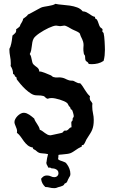

<svg xmlns="http://www.w3.org/2000/svg" viewBox="-20 -766 591 999"><path d="M346.2 139.2Q346.2 146.5 343.5 150.9Q340.8 155.3 337.9 160.2Q338.9 160.2 337.2 162.4Q335.4 164.6 334 167L335 166L332 172.9Q329.1 180.7 326.7 183.3Q324.2 186 322 186.8Q319.8 187.5 318.1 188Q316.4 188.5 314.9 191.9Q312.5 197.3 307.1 200Q301.8 202.6 295.4 204.6Q289.1 206.5 282.7 208Q276.4 209.5 272 211.9L265.1 212.9H261.2Q249 212.9 238 210Q227.1 207 215.8 207Q206.1 197.8 200.7 187.7Q195.3 177.7 193.8 164.1Q200.7 155.8 207 151.4Q213.4 147 224.1 147Q236.3 147 244.6 151.4Q252.9 155.8 262.2 155.8Q272 155.8 278.1 149.9Q284.2 144 284.2 134.8Q284.2 126 279.3 120.8Q274.4 115.7 268.3 113.3Q262.2 110.8 256.1 110.4Q250 109.9 248 109.9L243.2 106.9Q241.7 106.9 240.5 106.4Q239.3 106 236.8 106Q235.8 106 234.6 106Q233.4 106 231.9 106.9L226.1 95.2Q224.6 92.8 222.9 89.4Q221.2 85.9 221.2 79.1Q221.2 76.2 222.2 75.2Q223.1 74.2 223.1 71.8V68.8Q223.1 66.4 225.1 56.4Q227.1 46.4 230 36.1Q228 35.2 226.1 35.2Q220.2 33.7 214.4 33.2Q208.5 32.7 202.6 32.2Q196.8 31.7 191.4 31Q186 30.3 181.2 27.8Q175.8 25.4 172.1 21.7Q168.5 18.1 164.1 15.1Q162.6 14.2 159.9 12.9Q157.2 11.7 155 10.3Q152.8 8.8 151.6 6.8Q150.4 4.9 151.9 2Q134.8 -1 124 -10Q113.3 -19 104.7 -30.5Q96.2 -42 88.1 -54Q80.1 -65.9 67.9 -75.2Q67.9 -77.6 68.4 -79.1Q68.8 -80.6 68.8 -83Q68.8 -89.4 66.7 -95.7Q64.5 -102.1 62 -107.9Q59.6 -113.8 57.4 -119.6Q55.2 -125.5 55.2 -130.9Q55.2 -138.7 59.8 -147.2Q64.5 -155.8 71.5 -162.8Q78.6 -169.9 87.2 -174.6Q95.7 -179.2 103 -179.2Q111.3 -179.2 118.7 -176.3Q126 -173.3 132.8 -168.9Q139.6 -164.6 146 -159.2Q152.3 -153.8 158.2 -148.9Q160.2 -141.1 164.6 -134.3Q168.9 -127.4 173.3 -120.6Q177.7 -113.8 181.6 -106.7Q185.5 -99.6 187 -90.8Q194.3 -88.4 200.9 -83.5Q207.5 -78.6 214.1 -73.7Q220.7 -68.8 227.5 -65.4Q234.4 -62 243.2 -62Q243.7 -62 252.9 -64Q262.2 -65.9 273.2 -68.4Q284.2 -70.8 293.5 -72.8Q302.7 -74.7 303.2 -75.2Q306.2 -76.7 308.1 -79.6Q310.1 -82.5 313 -85Q316.9 -87.4 321 -86.4Q325.2 -85.4 329.1 -87.9Q335 -90.8 339.6 -96.9Q344.2 -103 352.1 -104Q352.1 -109.4 351.6 -115Q351.1 -120.6 351.1 -126Q351.1 -127.4 351.1 -129.4Q351.1 -131.3 352.1 -132.8L357.9 -140.1V-147Q357.9 -151.4 360.8 -154.1Q363.8 -156.7 363.8 -162.1Q363.8 -164.1 362.8 -168.9Q361.8 -173.8 360.4 -178.7Q358.9 -183.6 357.4 -188Q356 -192.4 355 -193.8L348.1 -198.2Q346.7 -201.2 346.2 -204.8Q345.7 -208.5 338.9 -213.9Q335.9 -217.8 334.5 -221.9Q333 -226.1 329.1 -230Q323.7 -234.9 313.2 -239.5Q302.7 -244.1 290.8 -247.8Q278.8 -251.5 267.6 -253.7Q256.3 -255.9 249 -255.9Q243.7 -255.9 238.5 -255.1Q233.4 -254.4 229 -252Q223.1 -253.4 220.5 -255.4Q217.8 -257.3 215.8 -259.3Q213.9 -261.2 211.9 -263.2Q210 -265.1 205.3 -266.6Q200.7 -268.1 192.4 -269Q184.1 -270 169.9 -270Q155.8 -270 141.1 -279.3Q126.5 -288.6 112.5 -301.5Q98.6 -314.5 86.9 -328.4Q75.2 -342.3 67.9 -352.1Q66.4 -354.5 66.4 -358.6Q66.4 -362.8 64 -365.2L58.1 -368.2Q56.6 -372.6 55.4 -376Q54.2 -379.4 47.9 -380.9V-383.8Q47.9 -394.5 44.4 -404.3Q41 -414.1 35.2 -422.9Q36.1 -426.8 36.1 -429.9Q36.1 -433.1 36.1 -437Q36.1 -455.1 32.5 -472.9Q28.8 -490.7 28.8 -508.8Q28.8 -513.7 31.5 -517.6Q34.2 -521.5 35.2 -526.9Q39.1 -539.6 41.3 -553.5Q43.5 -567.4 44.9 -581.1Q54.2 -588.4 59.8 -594.7Q65.4 -601.1 64 -613.8Q69.8 -617.2 74.7 -621.3Q79.6 -625.5 84 -629.9Q84.5 -635.3 87.2 -639.6Q89.8 -644 92.5 -648.4Q95.2 -652.8 97.4 -657.5Q99.6 -662.1 100.1 -668Q106.9 -673.3 114.3 -678.5Q121.6 -683.6 126 -690.9Q127.9 -690.9 137 -695.8Q146 -700.7 157.2 -706.8Q168.5 -712.9 178.7 -718.5Q189 -724.1 192.9 -726.1Q200.2 -729.5 210.9 -731.2Q221.7 -732.9 232.4 -734.9Q243.2 -736.8 252.7 -739.3Q262.2 -741.7 268.1 -746.1Q283.2 -742.7 303.5 -741.2Q323.7 -739.7 343.8 -736.8Q363.8 -733.9 381.6 -727.3Q399.4 -720.7 410.2 -707Q420.9 -706.5 428.7 -702.9Q436.5 -699.2 443.6 -694.3Q450.7 -689.5 457.8 -684.8Q464.8 -680.2 474.1 -678.2Q474.1 -672.4 477.1 -668L483.9 -665Q486.8 -660.2 489 -654.5Q491.2 -648.9 492.9 -643.6Q494.6 -638.2 496.8 -632.8Q499 -627.4 502.9 -623Q505.4 -620.6 508.5 -618.9Q511.7 -617.2 513.2 -613.8Q514.2 -610.8 513.2 -608.2Q512.2 -605.5 512.2 -603L513.2 -601.1L519 -594.2Q521 -586.9 522.2 -575.4Q523.4 -564 524.2 -551.3Q524.9 -538.6 525.4 -526.6Q525.9 -514.6 525.9 -506.8Q525.9 -491.7 524.4 -477.5Q522.9 -463.4 519 -449.2Q505.4 -439.9 489.5 -436Q473.6 -432.1 457 -432.1Q453.1 -432.1 449.5 -432.6Q445.8 -433.1 441.9 -433.1Q438.5 -440.9 435.1 -443.1Q431.6 -445.3 429 -447.3Q426.3 -449.2 424.6 -453.6Q422.9 -458 422.9 -470.2Q422.9 -477.5 419.9 -480Q417 -482.4 416 -487.8Q413.1 -505.4 413.8 -514.4Q414.6 -523.4 414.8 -531.2Q415 -539.1 412.4 -549.1Q409.7 -559.1 399.9 -578.1Q398.4 -581.1 397 -586.7Q395.5 -592.3 393.1 -594.2Q390.6 -596.7 385.7 -599.4Q380.9 -602.1 375 -604.7Q369.1 -607.4 363.8 -609.6Q358.4 -611.8 355 -613.8Q351.1 -615.7 345.9 -618.9Q340.8 -622.1 335 -625.2Q329.1 -628.4 323.7 -630.6Q318.4 -632.8 314 -632.8Q308.6 -632.8 303.7 -631.3Q298.8 -629.9 293 -629.9Q287.6 -629.9 282.5 -631.3Q277.3 -632.8 272 -632.8Q265.6 -632.8 255.1 -629.4Q244.6 -626 232.7 -620.4Q220.7 -614.7 208.3 -607.7Q195.8 -600.6 184.8 -593Q173.8 -585.4 165.8 -578.1Q157.7 -570.8 154.8 -564.9Q149.9 -555.7 148.2 -545.4Q146.5 -535.2 145.3 -524.9Q144 -514.6 142.1 -504.4Q140.1 -494.1 134.8 -484.9Q139.6 -478.5 141.6 -470.9Q143.6 -463.4 145 -456.1Q146.5 -448.7 148.2 -441.9Q149.9 -435.1 154.8 -430.2Q158.7 -425.8 163.8 -422.4Q168.9 -418.9 173.3 -415.3Q177.7 -411.6 180.9 -406.7Q184.1 -401.9 184.1 -394Q189.5 -394.5 197.3 -392.3Q205.1 -390.1 213.1 -387Q221.2 -383.8 229 -380.4Q236.8 -377 242.2 -375Q246.6 -373.5 250 -370.1Q253.4 -366.7 257.8 -365.2Q269 -361.8 280.5 -363Q292 -364.3 303.2 -361.8Q312 -359.9 317.6 -357.2Q323.2 -354.5 328.4 -352.1Q333.5 -349.6 339.8 -347.9Q346.2 -346.2 356.9 -346.2Q360.8 -346.2 365.2 -343.8Q369.6 -341.3 374.5 -338.9Q379.4 -336.4 385 -334.2Q390.6 -332 397 -333Q404.3 -325.7 410.2 -316.7Q416 -307.6 421.6 -298.6Q427.2 -289.6 433.6 -281Q439.9 -272.5 448.2 -265.1Q448.2 -262.7 447.5 -261Q446.8 -259.3 446.8 -256.8Q446.8 -246.6 451.9 -241Q457 -235.4 460.9 -227.1Q460 -222.7 460 -218.8Q460 -214.8 460 -210.9Q460 -193.8 463.9 -176.5Q467.8 -159.2 467.8 -142.1Q467.8 -125 465.8 -113.5Q463.9 -102.1 460 -92Q456.1 -82 450 -72.3Q443.8 -62.5 435.1 -48.8Q428.7 -40 424.6 -29.3Q420.4 -18.6 413.1 -11.2H405.8V-3.9Q401.9 -1 396.7 1Q391.6 2.9 387.2 5.9Q371.1 16.6 362.8 22.2Q354.5 27.8 346.9 30.8Q339.4 33.7 329.3 34.9Q319.3 36.1 299.8 38.1Q295.4 38.1 291.7 38.6Q288.1 39.1 284.2 40Q284.2 45.4 283.7 50.8Q283.2 56.2 282.2 62Q285.6 66.4 292.2 68.8Q298.8 71.3 305.9 73.5Q313 75.7 319.1 78.9Q325.2 82 328.1 88.9V87.9Q336.4 99.1 341.3 112.3Q346.2 125.5 346.2 139.2Z"/></svg>

Font: Margarine
Style: Regular
Weight: 400
Designer: Astigmatic (AOETI)
Foundry: Astigmatic (AOETI)
Version: Version 1.000